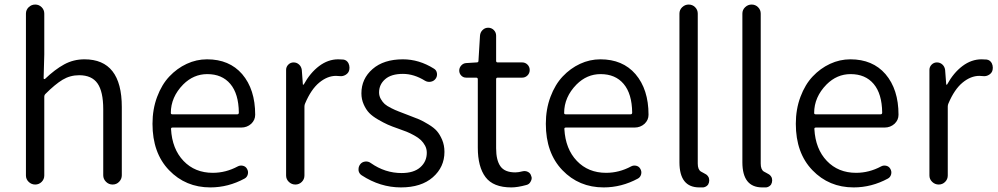

<svg xmlns="http://www.w3.org/2000/svg" viewBox="-20 -816 4414 849"><path d="M94.7 -40V-755.9Q94.7 -772.5 106.9 -784.2Q119.1 -795.9 135.7 -795.9Q152.3 -795.9 164.1 -784.2Q175.8 -772.5 175.8 -755.9V-575.2L172.9 -469.7Q172.9 -467.8 174.8 -466.8Q176.8 -465.8 178.7 -466.8Q222.7 -508.8 263.7 -531.2Q304.7 -553.7 353.5 -553.7Q518.6 -553.7 518.6 -342.8V-41Q518.6 -24.4 506.8 -12.2Q495.1 0 478 0Q460.9 0 448.7 -12.2Q436.5 -24.4 436.5 -41V-333Q436.5 -411.1 411.1 -447.3Q385.7 -483.4 330.1 -483.4Q290 -483.4 256.8 -463.4Q223.6 -443.4 180.7 -400.4Q175.8 -395.5 175.8 -387.7V-40Q175.8 -23.4 164.1 -11.7Q152.3 0 135.7 0Q119.1 0 106.9 -11.7Q94.7 -23.4 94.7 -40Z M910.2 12.7Q800.8 12.7 727.5 -63.5Q654.3 -139.6 654.3 -268.6Q654.3 -333 674.8 -387.7Q695.3 -442.4 729 -478Q762.7 -513.7 805.7 -533.7Q848.6 -553.7 895.5 -553.7Q994.1 -553.7 1050.8 -488.3Q1108.4 -420.9 1108.4 -308.6Q1108.4 -285.2 1090.8 -268.6Q1072.3 -252 1046.9 -252H743.2Q735.4 -252 736.3 -245.1Q741.2 -157.2 791.5 -104.5Q841.8 -51.8 920.9 -51.8Q978.5 -51.8 1031.2 -80.1Q1042 -85.9 1054.2 -83Q1066.4 -80.1 1072.3 -69.3Q1079.1 -57.6 1075.7 -44.9Q1072.3 -32.2 1061.5 -26.4Q989.3 12.7 910.2 12.7ZM735.4 -316.4Q735.4 -310.5 742.2 -310.5H1029.3Q1036.1 -310.5 1036.1 -318.4Q1036.1 -318.4 1036.1 -318.4Q1035.2 -401.4 998.5 -444.8Q961.9 -488.3 896.5 -488.3Q835.9 -488.3 790 -442.4Q735.4 -386.7 735.4 -316.4Z M1245.1 -40V-506.8Q1245.1 -520.5 1254.9 -530.3Q1264.6 -540 1278.3 -540Q1292 -540 1302.2 -530.8Q1312.5 -521.5 1314.5 -506.8L1319.3 -442.4Q1319.3 -441.4 1320.8 -441.4Q1322.3 -441.4 1323.2 -442.4Q1351.6 -494.1 1391.1 -523.9Q1430.7 -553.7 1475.6 -553.7Q1488.3 -553.7 1498 -552.7Q1512.7 -550.8 1520.5 -537.1Q1525.4 -527.3 1525.4 -516.6Q1525.4 -511.7 1524.4 -506.8Q1521.5 -493.2 1508.8 -485.4Q1496.1 -477.5 1481.4 -479.5Q1473.6 -480.5 1465.8 -480.5Q1427.7 -480.5 1391.6 -450.7Q1355.5 -420.9 1329.1 -358.4Q1326.2 -352.5 1326.2 -344.7V-40Q1326.2 -23.4 1314.5 -11.7Q1302.7 0 1286.1 0Q1269.5 0 1257.3 -11.7Q1245.1 -23.4 1245.1 -40Z M1752.9 12.7Q1661.1 12.7 1579.1 -41Q1567.4 -48.8 1565.4 -62.5Q1565.4 -65.4 1565.4 -68.4Q1565.4 -79.1 1572.3 -88.9Q1580.1 -99.6 1594.2 -101.6Q1608.4 -103.5 1620.1 -94.7Q1682.6 -50.8 1755.9 -50.8Q1809.6 -50.8 1838.4 -76.2Q1867.2 -101.6 1867.2 -140.6Q1867.2 -158.2 1859.4 -172.4Q1851.6 -186.5 1840.8 -196.8Q1830.1 -207 1811.5 -217.3Q1793 -227.5 1778.3 -233.4Q1763.7 -239.3 1741.2 -247.1Q1712.9 -256.8 1694.3 -265.1Q1675.8 -273.4 1651.4 -287.6Q1627 -301.8 1612.8 -316.4Q1598.6 -331.1 1588.4 -354Q1578.1 -377 1578.1 -403.3Q1578.1 -467.8 1627.4 -510.7Q1676.8 -553.7 1761.7 -553.7Q1833 -553.7 1898.4 -512.7Q1910.2 -505.9 1912.1 -492.2Q1914.1 -478.5 1906.2 -467.8Q1898.4 -457 1884.8 -454.6Q1871.1 -452.1 1859.4 -459Q1810.5 -489.3 1761.7 -489.3Q1710 -489.3 1683.1 -465.8Q1656.2 -442.4 1656.2 -407.2Q1656.2 -391.6 1664.1 -377.9Q1671.9 -364.3 1681.2 -356Q1690.4 -347.7 1710 -337.9Q1729.5 -328.1 1741.7 -323.7Q1753.9 -319.3 1778.3 -309.6Q1781.2 -308.6 1786.1 -306.6Q1817.4 -294.9 1833.5 -288.1Q1849.6 -281.2 1874.5 -266.1Q1899.4 -251 1912.1 -236.3Q1924.8 -221.7 1935.1 -197.8Q1945.3 -173.8 1945.3 -144.5Q1945.3 -77.1 1894 -32.2Q1842.8 12.7 1752.9 12.7Z M2241.2 12.7Q2161.1 12.7 2127 -32.7Q2092.8 -78.1 2092.8 -163.1V-465.8Q2092.8 -472.7 2085 -472.7H2041Q2028.3 -472.7 2019.5 -481.9Q2010.7 -491.2 2010.7 -503.9Q2010.7 -516.6 2019.5 -526.4Q2028.3 -536.1 2041 -537.1L2087.9 -540Q2095.7 -540 2095.7 -546.9L2102.5 -658.2Q2103.5 -672.9 2113.8 -683.1Q2124 -693.4 2138.7 -693.4Q2153.3 -693.4 2163.6 -683.1Q2173.8 -672.9 2173.8 -658.2V-546.9Q2173.8 -540 2180.7 -540H2289.1Q2302.7 -540 2312.5 -530.3Q2322.3 -520.5 2322.3 -506.3Q2322.3 -492.2 2312.5 -482.4Q2302.7 -472.7 2289.1 -472.7H2180.7Q2173.8 -472.7 2173.8 -465.8V-160.2Q2173.8 -107.4 2192.9 -80.6Q2211.9 -53.7 2258.8 -53.7Q2272.5 -53.7 2291 -58.6Q2303.7 -61.5 2314.9 -55.7Q2326.2 -49.8 2329.1 -37.1Q2331.1 -33.2 2331.1 -28.3Q2331.1 -20.5 2326.2 -12.7Q2320.3 -1 2307.6 2Q2268.6 12.7 2241.2 12.7Z M2649.4 12.7Q2540 12.7 2466.8 -63.5Q2393.6 -139.6 2393.6 -268.6Q2393.6 -333 2414.1 -387.7Q2434.6 -442.4 2468.3 -478Q2502 -513.7 2544.9 -533.7Q2587.9 -553.7 2634.8 -553.7Q2733.4 -553.7 2790 -488.3Q2847.7 -420.9 2847.7 -308.6Q2847.7 -285.2 2830.1 -268.6Q2811.5 -252 2786.1 -252H2482.4Q2474.6 -252 2475.6 -245.1Q2480.5 -157.2 2530.8 -104.5Q2581.1 -51.8 2660.2 -51.8Q2717.8 -51.8 2770.5 -80.1Q2781.2 -85.9 2793.5 -83Q2805.7 -80.1 2811.5 -69.3Q2818.4 -57.6 2814.9 -44.9Q2811.5 -32.2 2800.8 -26.4Q2728.5 12.7 2649.4 12.7ZM2474.6 -316.4Q2474.6 -310.5 2481.4 -310.5H2768.6Q2775.4 -310.5 2775.4 -318.4Q2775.4 -318.4 2775.4 -318.4Q2774.4 -401.4 2737.8 -444.8Q2701.2 -488.3 2635.7 -488.3Q2575.2 -488.3 2529.3 -442.4Q2474.6 -386.7 2474.6 -316.4Z M3072.3 12.7Q2984.4 12.7 2984.4 -98.6V-755.9Q2984.4 -772.5 2996.6 -784.2Q3008.8 -795.9 3025.4 -795.9Q3042 -795.9 3053.7 -784.2Q3065.4 -772.5 3065.4 -755.9V-92.8Q3065.4 -66.4 3079.1 -57.6Q3081.1 -56.6 3089.8 -51.8Q3098.6 -46.9 3102.1 -44.9Q3105.5 -43 3109.9 -37.6Q3114.3 -32.2 3115.2 -26.4V-25.4Q3116.2 -21.5 3116.2 -18.6Q3116.2 -8.8 3111.3 0Q3103.5 10.7 3089.8 12.7Q3082 12.7 3072.3 12.7Z M3350.6 12.7Q3262.7 12.7 3262.7 -98.6V-755.9Q3262.7 -772.5 3274.9 -784.2Q3287.1 -795.9 3303.7 -795.9Q3320.3 -795.9 3332 -784.2Q3343.8 -772.5 3343.8 -755.9V-92.8Q3343.8 -66.4 3357.4 -57.6Q3359.4 -56.6 3368.2 -51.8Q3377 -46.9 3380.4 -44.9Q3383.8 -43 3388.2 -37.6Q3392.6 -32.2 3393.6 -26.4V-25.4Q3394.5 -21.5 3394.5 -18.6Q3394.5 -8.8 3389.6 0Q3381.8 10.7 3368.2 12.7Q3360.4 12.7 3350.6 12.7Z M3754.9 12.7Q3645.5 12.7 3572.3 -63.5Q3499 -139.6 3499 -268.6Q3499 -333 3519.5 -387.7Q3540 -442.4 3573.7 -478Q3607.4 -513.7 3650.4 -533.7Q3693.4 -553.7 3740.2 -553.7Q3838.9 -553.7 3895.5 -488.3Q3953.1 -420.9 3953.1 -308.6Q3953.1 -285.2 3935.5 -268.6Q3917 -252 3891.6 -252H3587.9Q3580.1 -252 3581.1 -245.1Q3585.9 -157.2 3636.2 -104.5Q3686.5 -51.8 3765.6 -51.8Q3823.2 -51.8 3876 -80.1Q3886.7 -85.9 3898.9 -83Q3911.1 -80.1 3917 -69.3Q3923.8 -57.6 3920.4 -44.9Q3917 -32.2 3906.2 -26.4Q3834 12.7 3754.9 12.7ZM3580.1 -316.4Q3580.1 -310.5 3586.9 -310.5H3874Q3880.9 -310.5 3880.9 -318.4Q3880.9 -318.4 3880.9 -318.4Q3879.9 -401.4 3843.3 -444.8Q3806.6 -488.3 3741.2 -488.3Q3680.7 -488.3 3634.8 -442.4Q3580.1 -386.7 3580.1 -316.4Z M4089.8 -40V-506.8Q4089.8 -520.5 4099.6 -530.3Q4109.4 -540 4123 -540Q4136.7 -540 4147 -530.8Q4157.2 -521.5 4159.2 -506.8L4164.1 -442.4Q4164.1 -441.4 4165.5 -441.4Q4167 -441.4 4168 -442.4Q4196.3 -494.1 4235.8 -523.9Q4275.4 -553.7 4320.3 -553.7Q4333 -553.7 4342.8 -552.7Q4357.4 -550.8 4365.2 -537.1Q4370.1 -527.3 4370.1 -516.6Q4370.1 -511.7 4369.1 -506.8Q4366.2 -493.2 4353.5 -485.4Q4340.8 -477.5 4326.2 -479.5Q4318.4 -480.5 4310.5 -480.5Q4272.5 -480.5 4236.3 -450.7Q4200.2 -420.9 4173.8 -358.4Q4170.9 -352.5 4170.9 -344.7V-40Q4170.9 -23.4 4159.2 -11.7Q4147.5 0 4130.9 0Q4114.3 0 4102.1 -11.7Q4089.8 -23.4 4089.8 -40Z"/></svg>

Font: Gen Jyuu Gothic Normal
Style: Regular
Weight: 300
Designer: [Source Han Sans]
Ryoko NISHIZUKA  (kana & ideographs); Paul D. Hunt (Latin, Greek & Cyrillic); Wenlong ZHANG  (bopomofo
Version: Version 1.002.20150607